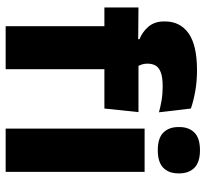

<svg xmlns="http://www.w3.org/2000/svg" viewBox="-44 -683 727 679"><g transform="rotate(90 319.5 -343.5)"><path d="M228.2 -676.7Q268.6 -676.7 303.3 -670.4Q338.1 -664 363.8 -655.1L377.1 -542.2Q356.8 -547.7 334.4 -551.5Q312.1 -555.3 285.6 -555.3Q253.9 -555.3 236.3 -548.7Q218.7 -542.2 211.9 -530.3Q205.1 -518.4 205.1 -502.1V-500.8Q205.1 -489 208.7 -479.4Q212.4 -469.8 217.5 -461.4L118.7 -458V-473.3Q92.6 -483.5 74.2 -505.1Q55.8 -526.7 55.8 -560.8V-563.3Q55.8 -616.9 97.7 -646.8Q139.7 -676.7 228.2 -676.7ZM72.6 0V-426.6H224.8V0ZM6.4 -349.2V-469.7L138.3 -468.5L196.4 -469.7H376.5L363.8 -349.2ZM434.7 0V-491.4H587.7V0ZM511.2 -538Q468.6 -538 449 -557.6Q429.3 -577.3 429.3 -610.9V-614.3Q429.3 -648 449 -667.6Q468.6 -687.2 511.2 -687.2Q553.5 -687.2 573.3 -667.6Q593.1 -648 593.1 -614.3V-610.9Q593.1 -576.8 573.3 -557.4Q553.5 -538 511.2 -538Z"/></g></svg>

Font: Anek Gujarati Medium
Style: Regular
Weight: 500
Designer: Mrunmayee Ghaisas (Gujarati), Yesha Goshar (Latin)
Foundry: Ek Type
Version: Version 1.003